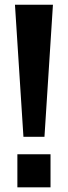

<svg xmlns="http://www.w3.org/2000/svg" viewBox="-20 -800 290 820"><path d="M43.9 -779.8H206.1L169.9 -215.8H80.1ZM195.8 -141.1V0H54.2V-141.1Z"/></svg>

Font: Cooper Hewitt
Style: Semibold
Weight: 709
Designer: Village Type and Design LLC
Foundry: Cooper Hewitt Smithsonian Design Museum
Version: 1.000